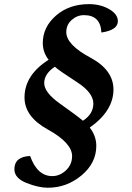

<svg xmlns="http://www.w3.org/2000/svg" viewBox="-20 -757 632 918"><path d="M208.5 140.6Q164.1 140.6 106.4 117.7Q48.8 94.7 48.8 52.2Q48.8 -7.8 124 -11.2Q158.2 85 230 85Q266.1 85 295.4 57.4Q324.7 29.8 324.7 -10.7Q324.7 -73.7 208 -138.2Q97.2 -199.2 97.2 -291Q97.2 -397.9 212.4 -471.2Q184.6 -506.8 184.6 -551.3Q184.6 -627.4 247.6 -682.4Q310.5 -737.3 405.8 -737.3Q460 -737.3 501.7 -713.4Q543.5 -689.5 543.5 -655.8Q543.5 -612.8 464.8 -601.6Q460.9 -684.6 381.8 -684.6Q348.6 -684.6 322.8 -661.6Q296.9 -638.7 296.9 -603.5Q296.9 -543 413.1 -481Q522.5 -421.9 522.5 -329.1Q522.5 -227.1 409.2 -147Q440.4 -106.9 440.4 -59.6Q440.4 22.5 369.9 81.5Q299.3 140.6 208.5 140.6ZM376.5 -179.7Q426.3 -211.9 426.3 -261.7Q426.3 -313.5 349.6 -363.3Q263.2 -418.9 242.2 -438Q191.4 -403.8 191.4 -359.9Q191.4 -314.5 267.1 -261.2Q350.6 -202.1 376.5 -179.7Z"/></svg>

Font: Kelvinch
Style: Bold Italic
Weight: 700
Italic angle: -10°
Designer: Paul James Miller
Foundry: High-Logic / Made with FontCreator
Version: Version 3.30 September 23, 2016